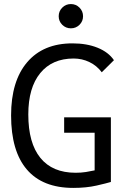

<svg xmlns="http://www.w3.org/2000/svg" viewBox="-20 -917 626 947"><path d="M341.3 9.8Q189.9 9.8 112.3 -81.1Q34.7 -171.9 34.7 -347.7Q34.7 -517.1 114 -610.1Q193.4 -703.1 337.4 -703.1Q408.2 -703.1 461.7 -681.4Q515.1 -659.7 542 -620.1L481.9 -560.5Q457.5 -593.3 421.1 -610.8Q384.8 -628.4 343.3 -628.4Q237.3 -628.4 178.5 -556.4Q119.6 -484.4 119.6 -352.5Q119.6 -211.4 179.2 -138.2Q238.8 -64.9 353 -64.9Q380.4 -64.9 403.8 -68.6Q427.2 -72.3 446.8 -76.7V-262.2H296.4V-338.4H526.9V-19.5Q506.3 -13.2 456.1 -1.7Q405.8 9.8 341.3 9.8ZM329.6 -777.3Q304.7 -777.3 287.1 -794.7Q269.5 -812 269.5 -836.9Q269.5 -861.8 287.1 -879.4Q304.7 -897 329.6 -897Q354.5 -897 372.1 -879.4Q389.6 -861.8 389.6 -836.9Q389.6 -812 372.1 -794.7Q354.5 -777.3 329.6 -777.3Z"/></svg>

Font: CaskaydiaMono NF SemiLight
Style: Regular
Weight: 350
Designer: Aaron Bell
Foundry: Saja Typeworks
Version: Version 2111.001; ttfautohint (v1.8.4);Nerd Fonts 3.1.1